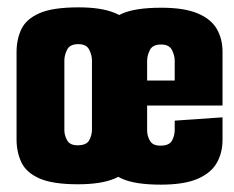

<svg xmlns="http://www.w3.org/2000/svg" viewBox="-20 -496 637 522"><path d="M192 5Q123 5 87 -11Q51 -27 38 -55Q25 -83 25 -117V-354Q25 -389 38 -416.5Q51 -444 87 -460Q123 -476 194 -476Q255 -476 291.5 -461Q328 -446 344 -419Q360 -392 360 -356V-117Q360 -81 344 -53.5Q328 -26 291.5 -10.5Q255 5 192 5ZM191 -101Q215 -101 222.5 -114.5Q230 -128 230 -144V-332Q230 -346 222.5 -361Q215 -376 193 -376Q170 -376 162.5 -361Q155 -346 155 -332V-142Q155 -128 162.5 -114.5Q170 -101 191 -101ZM417 6Q348 6 312 -10Q276 -26 263 -54Q250 -82 250 -116V-353Q250 -388 263 -415.5Q276 -443 312 -459Q348 -475 419 -475Q480 -475 516.5 -460Q553 -445 569 -418Q585 -391 585 -355V-270L455 -261V-331Q455 -345 447.5 -360Q440 -375 418 -375Q395 -375 387.5 -360Q380 -345 380 -331V-141Q380 -127 387.5 -113.5Q395 -100 416 -100Q440 -100 447.5 -113.5Q455 -127 455 -143V-168L585 -177V-116Q585 -80 569 -52.5Q553 -25 516.5 -9.5Q480 6 417 6ZM265 -209V-277H585V-209Z"/></svg>

Font: Smooch Sans Thin ExtraBold
Style: Regular
Weight: 800
Version: Version 1.010